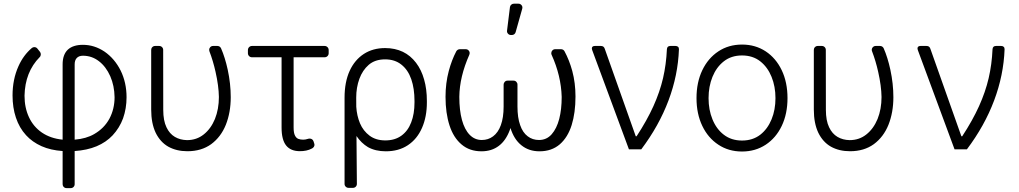

<svg xmlns="http://www.w3.org/2000/svg" viewBox="-20 -788 5377 1013"><path d="M373.9 -51.1V-448.2Q373.9 -469.8 384.6 -481.5Q396 -494 417.6 -494Q464.5 -494 501.8 -465.2Q539.1 -436.8 561.8 -385.7Q583.5 -335.9 584.5 -275.2Q584.5 -213.1 557.2 -161.6Q529.5 -110.8 476.9 -80.6Q434.7 -56.1 373.9 -51.1ZM63.9 -167.6Q81.7 -113.6 117.5 -74.6Q150.2 -38.7 199.2 -16.7Q247.2 4.6 310.4 8.9V183.9Q310.4 192.5 316.4 198.5Q322.4 204.5 331 204.5H353Q361.9 204.5 367.9 198.5Q373.9 192.5 373.9 183.9V8.9Q439.3 4.6 489.7 -16.3Q540.1 -37.6 574.2 -73.9Q610.8 -113.3 629.3 -163.7Q647.7 -215.9 647.7 -274.9Q647.7 -352.3 616.5 -415.8Q584.9 -478.7 531.6 -515.6Q478 -551.5 417.6 -551.5Q365.4 -551.5 337.7 -525.9Q310.4 -499.6 310.4 -448.5V-51.1Q246.8 -57.5 201.3 -88.4Q156.2 -119.3 132.8 -169.7Q109.4 -219.8 109.4 -283Q111.9 -408 189.6 -486.9Q195.3 -492.5 195.3 -501.4Q195.3 -508.5 191.1 -514.2L177.6 -531.2Q171.2 -539.4 160.9 -539.4Q153.8 -539.4 148.1 -534.8Q103.3 -496.8 77.4 -438.6Q46.2 -369.3 46.2 -284.4Q46.2 -220.5 63.9 -167.6Z M968.8 9.9Q1042.6 9.9 1094.1 -27.3Q1145.6 -65.3 1171.5 -129.6Q1197.4 -195 1197.4 -275.2Q1197.4 -346.2 1181.5 -420.1Q1167.3 -485.1 1146.3 -533Q1143.8 -538.7 1138.7 -542.1Q1133.5 -545.5 1127.1 -545.5H1104Q1095.5 -545.5 1089.5 -539.4Q1083.5 -533.4 1083.5 -524.9Q1083.5 -520.6 1084.9 -517.4Q1104.4 -466.3 1117.2 -409.1Q1133.9 -335.2 1134.9 -276.3Q1134.9 -212.4 1114 -160.2Q1092.7 -108.7 1055 -78.8Q1017.4 -48.7 966.6 -48.7Q930.4 -49.4 902.7 -65.7Q874.3 -82.4 858.3 -116.5Q841.3 -151.6 841.3 -208.5L840.9 -524.9Q840.9 -533.4 834.9 -539.4Q828.8 -545.5 820 -545.5H798.3Q789.8 -545.5 783.7 -539.4Q777.7 -533.4 777.7 -524.9V-209.9Q777.7 -137.8 801.1 -88.1Q825.3 -38.4 867.9 -14.2Q911.2 9.9 968.8 9.9Z M1465.6 -115.1V-485.8H1309.7Q1300.4 -485.8 1294.2 -492Q1288 -498.2 1288 -507.5V-523.8Q1288 -533 1294.2 -539.2Q1300.4 -545.5 1309.7 -545.5H1692.5Q1701.7 -545.5 1707.9 -539.2Q1714.1 -533 1714.1 -523.8V-507.5Q1714.1 -498.2 1707.9 -492Q1701.7 -485.8 1692.5 -485.8H1529.1V-115.4Q1529.1 -85.9 1536.6 -72.4Q1543 -59.7 1553.8 -55.4Q1564.6 -51.1 1579.5 -51.1Q1591.6 -51.1 1603.3 -55Q1608 -56.8 1614 -56.8Q1621.1 -56.8 1626.4 -53.1Q1631.7 -49.4 1634.2 -42.3L1638.1 -30.2Q1639.2 -27 1639.2 -24.1Q1639.2 -18.5 1636 -13.5Q1632.8 -8.5 1626.8 -5Q1611.2 3.2 1595.5 6.4Q1579.9 9.6 1562.1 9.6Q1513.8 9.6 1489.7 -20.4Q1465.6 -50.4 1465.6 -115.1Z M1876.1 -372.2Q1892.8 -417.6 1925.1 -445.7Q1958.5 -474.8 2012.1 -474.8Q2063.2 -474.8 2097.7 -447.1Q2132.8 -419.4 2149.9 -370Q2166.9 -320.7 2166.9 -255.3V-247.5Q2166.9 -187.1 2149.5 -142.4Q2132.5 -97.3 2097.7 -72.1Q2063.2 -47.2 2013.1 -47.2Q1963.4 -47.2 1930 -72.1Q1896.3 -97.3 1879.3 -137.4Q1862.6 -177.6 1859.7 -224.8L1859.4 -273.1Q1859.4 -326.3 1876.1 -372.2ZM1818.9 203.1H1842.3Q1850.9 203.1 1856.9 197.1Q1862.9 191.1 1862.9 182.2L1860.8 -70.3Q1886.4 -32.7 1921.5 -11.7Q1961.3 10.3 2015.6 10.3Q2083.5 10.3 2132.1 -22Q2181.1 -54.7 2206.7 -113.6Q2232.2 -171.9 2232.2 -247.5V-255.3Q2232.2 -318.2 2217.7 -368.3Q2203.5 -419.4 2175.1 -456.7Q2146 -495 2105.5 -514.6Q2063.9 -534.4 2012.1 -534.4Q1947.8 -534.4 1899.9 -503.6Q1851.6 -472.3 1824.9 -414.4Q1797.9 -355.5 1797.9 -272.4V182.5Q1797.9 191.1 1804.2 197.1Q1810.4 203.1 1818.9 203.1Z M2655.2 -626.8 2670.5 -750.4Q2671.5 -758.2 2677.4 -763.3Q2683.2 -768.5 2691.1 -768.5H2715.6Q2724.1 -768.5 2730.1 -762.4Q2736.2 -756.4 2736.2 -747.9Q2736.2 -744.3 2735.4 -742.2L2700.6 -618.6Q2698.9 -611.9 2693.4 -607.6Q2687.9 -603.3 2680.8 -603.3H2675.8Q2666.2 -603.3 2660 -610.4Q2653.8 -617.5 2655.2 -626.8ZM2351.6 -126.4Q2372.5 -61.8 2415.1 -25.9Q2457.4 10.3 2520.2 10.3Q2574.2 10.3 2611.9 -18.5Q2649.1 -46.5 2669.7 -101.9L2673.3 -112.6Q2691.8 -52.6 2731.2 -21.3Q2770.2 10.3 2826.7 10.3Q2890.6 10.3 2933.6 -26.6Q2975.9 -63.6 2996.1 -128.2Q3016.3 -192.8 3016.3 -278.8Q3016.3 -350.5 2999.3 -413.7Q2983.7 -470.5 2958.5 -517.4Q2956 -522.4 2951 -525.4Q2946 -528.4 2940.3 -528.4H2909.1Q2900.6 -528.4 2894.5 -522.2Q2888.5 -516 2888.5 -507.5Q2888.5 -502.5 2890.3 -498.9Q2940.3 -388.8 2943.5 -276.6Q2943.5 -210.6 2930.4 -160.2Q2917.3 -110.1 2890.6 -79.5Q2864 -49.4 2823.9 -49.4Q2789.4 -49.4 2764.2 -68.9Q2737.9 -88.4 2724.4 -127.8Q2710.2 -166.9 2710.2 -225.9V-341.6Q2710.2 -350.1 2704.2 -356.4Q2698.2 -362.6 2689.3 -362.6H2657.7Q2649.1 -362.6 2643.1 -356.4Q2637.1 -350.1 2637.1 -341.6V-225.9Q2637.1 -167.6 2622.5 -127.8Q2608.3 -88.4 2581.3 -68.5Q2555.8 -49.4 2522 -49.4Q2484.7 -49.4 2458.1 -76.7Q2431.1 -104.4 2417.3 -155.2Q2403.4 -206.3 2403.4 -277Q2404.5 -382.8 2456.3 -499.3Q2458.1 -503.9 2458.1 -507.5Q2458.1 -516 2452.1 -522.2Q2446 -528.4 2437.1 -528.4H2405.9Q2400.2 -528.4 2395.2 -525.4Q2390.3 -522.4 2387.4 -517.4Q2363.3 -471.6 2347.7 -413.4Q2330.6 -349.4 2330.6 -277Q2330.6 -191.4 2351.6 -126.4Z M3102.6 -532.7Q3102.6 -538.7 3106.7 -542.1Q3110.8 -545.5 3118.3 -545.5H3150.2Q3158 -545.5 3163 -542.1Q3168 -538.7 3170.5 -531.2L3334.2 -69.2H3338.8Q3393.5 -152.7 3427.4 -227.8Q3461.3 -302.9 3478.2 -375.5Q3495 -448.2 3498.6 -528.1Q3499.6 -545.5 3516.7 -545.5H3544.4Q3552.9 -545.5 3557.7 -540.8Q3562.5 -536.2 3562.1 -527.7Q3557.2 -391.3 3507.1 -258Q3457 -124.6 3363.3 0H3298.3L3104 -524.9Q3102.6 -528.8 3102.6 -532.7Z M3770.2 -24.5Q3715.6 -60.4 3685.4 -123.6Q3654.8 -187.5 3654.8 -270.2Q3654.8 -353.7 3685.4 -417.6Q3715.9 -481.2 3770.2 -517Q3824.2 -552.9 3895.2 -552.9Q3965.2 -552.9 4019.9 -517Q4073.9 -481.2 4104.4 -417.6Q4134.9 -353.7 4134.9 -270.2Q4134.9 -187.5 4104.4 -123.6Q4074.2 -60.4 4019.9 -24.5Q3965.2 11.4 3894.9 11.4Q3824.2 11.4 3770.2 -24.5ZM3739 -158.4Q3759.9 -106.9 3799 -77.1Q3838.8 -46.5 3894.9 -46.5Q3951.3 -46.5 3991.1 -77.1Q4029.8 -107.2 4050.8 -158.4Q4071.4 -208.5 4071.4 -270.2Q4071.4 -331.7 4050.8 -382.5Q4030.2 -433.6 3991.1 -464.5Q3951.7 -495.4 3894.9 -495.4Q3838.4 -495.4 3799 -464.5Q3759.9 -433.9 3739 -382.5Q3718.4 -331.7 3718.4 -270.2Q3718.4 -208.5 3739 -158.4Z M4464.8 9.9Q4538.7 9.9 4590.2 -27.3Q4641.7 -65.3 4667.6 -129.6Q4693.5 -195 4693.5 -275.2Q4693.5 -346.2 4677.6 -420.1Q4663.4 -485.1 4642.4 -533Q4639.9 -538.7 4634.8 -542.1Q4629.6 -545.5 4623.2 -545.5H4600.1Q4591.6 -545.5 4585.6 -539.4Q4579.5 -533.4 4579.5 -524.9Q4579.5 -520.6 4581 -517.4Q4600.5 -466.3 4613.3 -409.1Q4630 -335.2 4631 -276.3Q4631 -212.4 4610.1 -160.2Q4588.8 -108.7 4551.1 -78.8Q4513.5 -48.7 4462.7 -48.7Q4426.5 -49.4 4398.8 -65.7Q4370.4 -82.4 4354.4 -116.5Q4337.4 -151.6 4337.4 -208.5L4337 -524.9Q4337 -533.4 4331 -539.4Q4324.9 -545.5 4316.1 -545.5H4294.4Q4285.9 -545.5 4279.8 -539.4Q4273.8 -533.4 4273.8 -524.9V-209.9Q4273.8 -137.8 4297.2 -88.1Q4321.4 -38.4 4364 -14.2Q4407.3 9.9 4464.8 9.9Z M4820.7 -532.7Q4820.7 -538.7 4824.8 -542.1Q4828.8 -545.5 4836.3 -545.5H4868.3Q4876.1 -545.5 4881 -542.1Q4886 -538.7 4888.5 -531.2L5052.2 -69.2H5056.8Q5111.5 -152.7 5145.4 -227.8Q5179.3 -302.9 5196.2 -375.5Q5213.1 -448.2 5216.6 -528.1Q5217.7 -545.5 5234.7 -545.5H5262.4Q5271 -545.5 5275.7 -540.8Q5280.5 -536.2 5280.2 -527.7Q5275.2 -391.3 5225.1 -258Q5175.1 -124.6 5081.3 0H5016.3L4822.1 -524.9Q4820.7 -528.8 4820.7 -532.7Z"/></svg>

Font: DeltaSans Light
Style: Regular
Weight: 300
Designer: Rasmus Andersson
Foundry: rsms
Version: Version 3.012